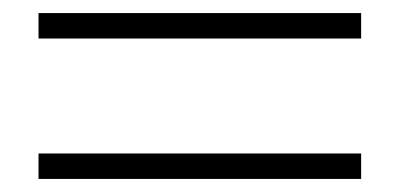

<svg xmlns="http://www.w3.org/2000/svg" viewBox="-20 -505 611 294"><path d="M533 -231H39V-270H533ZM533 -446H39V-485H533Z"/></svg>

Font: Noto Serif KR ExtraLight
Style: Regular
Weight: 200
Designer: Ryoko NISHIZUKA 西塚涼子 (kana & ideographs); Frank Grießhammer (Latin, Greek & Cyrillic); Wenlong ZHANG 张文龙 (bopomofo); San
Foundry: Adobe
Version: Version 2.002-H1;hotconv 1.1.0;makeotfexe 2.6.0